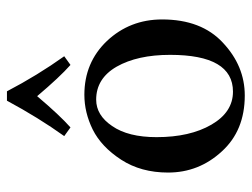

<svg xmlns="http://www.w3.org/2000/svg" viewBox="-106 -607 725 553"><g transform="rotate(-90 256.5 -330.5)"><path d="M371 -508 346 -490Q311 -521 256 -586Q201 -521 166 -490L141 -508Q194 -582 243 -673H270Q316 -585 371 -508ZM260 -450Q353 -450 415 -385Q477 -319 477 -226Q477 -113 410 -51Q343 12 258 12Q157 12 97 -54Q36 -120 36 -209Q36 -287 73 -344Q110 -401 160 -426Q209 -450 260 -450ZM246 -416Q201 -416 170 -370Q138 -324 138 -242Q138 -146 174 -84Q210 -22 269 -22Q375 -22 375 -203Q375 -297 341 -357Q307 -416 246 -416Z"/></g></svg>

Font: Shafarik
Style: Regular
Weight: 400
Version: Version 1.001; ttfautohint (v1.8.4.7-5d5b)